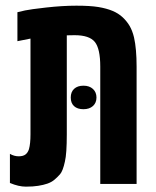

<svg xmlns="http://www.w3.org/2000/svg" viewBox="-20 -660 560 689"><path d="M15.6 -3.4V-107.9Q30.8 -99.1 46.9 -99.1Q63 -99.1 71.5 -105.7Q80.1 -112.3 84 -125Q89.4 -144.5 89.4 -177.7V-521.5L42.5 -512.2V-616.2Q52.2 -618.7 70.1 -622.6Q87.9 -626.5 146.2 -633.1Q204.6 -639.6 254.2 -639.6Q303.7 -639.6 333 -634.8Q362.3 -629.9 383.5 -621.1Q404.8 -612.3 420.2 -597.9Q435.5 -583.5 445.3 -566.7Q455.1 -549.8 460.9 -525.9Q470.2 -485.4 470.2 -420.4V0H339.8V-420.9Q339.8 -485.4 320.3 -509.5Q300.8 -533.7 247.6 -533.7Q230.5 -533.7 219.7 -533.2V-177.7Q219.7 -107.9 212.9 -80.1Q205.6 -46.4 195.6 -34.9Q185.5 -23.4 174.8 -14.6Q164.1 -5.9 149.9 -1Q135.7 3.9 117.2 6.8Q98.6 9.8 72.8 9.8Q46.9 9.8 15.6 -3.4ZM233.9 -310.1Q233.9 -330.1 246.1 -341.3Q258.3 -352.5 279.5 -352.5Q300.8 -352.5 313.5 -340.8Q326.2 -329.1 326.2 -310.1Q326.2 -291 313.5 -279.5Q300.8 -268.1 279.3 -268.1Q257.8 -268.1 245.8 -279.1Q233.9 -290 233.9 -310.1Z"/></svg>

Font: Open Sans Hebrew Condensed
Style: Bold
Weight: 700
Width: 3
Foundry: Ascender Corporation, Yanek Iontef
Version: Version 2.001;PS 002.001;hotconv 1.0.70;makeotf.lib2.5.58329